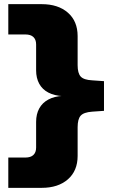

<svg xmlns="http://www.w3.org/2000/svg" viewBox="-20 -725 568 925"><path d="M20 180V34H102Q128 34 141 21.5Q154 9 154 -14V-138Q154 -175 169 -202.5Q184 -230 213 -245.5Q242 -261 282 -263V-262Q242 -264 213 -279Q184 -294 169 -321.5Q154 -349 154 -386V-511Q154 -534 141 -546.5Q128 -559 102 -559H20V-705H181Q260 -705 307 -664Q354 -623 354 -551V-411Q354 -372 369 -356Q384 -340 424 -338L481 -334V-191L424 -187Q383 -184 368.5 -167.5Q354 -151 354 -112V26Q354 98 307 139Q260 180 181 180Z"/></svg>

Font: Nunito Sans 10pt Expanded Black
Style: Regular
Weight: 900
Width: 7
Designer: Vernon Adams
Foundry: Vernon Adams
Version: Version 3.101;gftools[0.9.27]